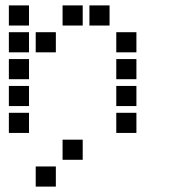

<svg xmlns="http://www.w3.org/2000/svg" viewBox="-20 -508 640 715"><path d="M14 -488Q13 -488 13 -488Q13 -488 13 -487V-414Q13 -413 13 -413Q13 -413 14 -413H87Q88 -413 88 -413Q88 -413 88 -414V-487Q88 -488 88 -488Q88 -488 87 -488ZM214 -488Q213 -488 213 -488Q213 -488 213 -487V-414Q213 -413 213 -413Q213 -413 214 -413H287Q288 -413 288 -413Q288 -413 288 -414V-487Q288 -488 288 -488Q288 -488 287 -488ZM314 -488Q313 -488 313 -488Q313 -488 313 -487V-414Q313 -413 313 -413Q313 -413 314 -413H387Q388 -413 388 -413Q388 -413 388 -414V-487Q388 -488 388 -488Q388 -488 387 -488ZM14 -388Q13 -388 13 -388Q13 -388 13 -387V-314Q13 -313 13 -313Q13 -313 14 -313H87Q88 -313 88 -313Q88 -313 88 -314V-387Q88 -388 88 -388Q88 -388 87 -388ZM114 -388Q113 -388 113 -388Q113 -388 113 -387V-314Q113 -313 113 -313Q113 -313 114 -313H187Q188 -313 188 -313Q188 -313 188 -314V-387Q188 -388 188 -388Q188 -388 187 -388ZM414 -388Q413 -388 413 -388Q413 -388 413 -387V-314Q413 -313 413 -313Q413 -313 414 -313H487Q488 -313 488 -313Q488 -313 488 -314V-387Q488 -388 488 -388Q488 -388 487 -388ZM14 -288Q13 -288 13 -288Q13 -288 13 -287V-214Q13 -213 13 -213Q13 -213 14 -213H87Q88 -213 88 -213Q88 -213 88 -214V-287Q88 -288 88 -288Q88 -288 87 -288ZM414 -288Q413 -288 413 -288Q413 -288 413 -287V-214Q413 -213 413 -213Q413 -213 414 -213H487Q488 -213 488 -213Q488 -213 488 -214V-287Q488 -288 488 -288Q488 -288 487 -288ZM14 -188Q13 -188 13 -188Q13 -188 13 -187V-114Q13 -113 13 -113Q13 -113 14 -113H87Q88 -113 88 -113Q88 -113 88 -114V-187Q88 -188 88 -188Q88 -188 87 -188ZM414 -188Q413 -188 413 -188Q413 -188 413 -187V-114Q413 -113 413 -113Q413 -113 414 -113H487Q488 -113 488 -113Q488 -113 488 -114V-187Q488 -188 488 -188Q488 -188 487 -188ZM14 -88Q13 -88 13 -88Q13 -88 13 -87V-14Q13 -13 13 -13Q13 -13 14 -13H87Q88 -13 88 -13Q88 -13 88 -14V-87Q88 -88 88 -88Q88 -88 87 -88ZM414 -88Q413 -88 413 -88Q413 -88 413 -87V-14Q413 -13 413 -13Q413 -13 414 -13H487Q488 -13 488 -13Q488 -13 488 -14V-87Q488 -88 488 -88Q488 -88 487 -88ZM214 12Q213 12 213 12Q213 12 213 13V86Q213 87 213 87Q213 87 214 87H287Q288 87 288 87Q288 87 288 86V13Q288 12 288 12Q288 12 287 12ZM114 112Q113 112 113 112Q113 112 113 113V186Q113 187 113 187Q113 187 114 187H187Q188 187 188 187Q188 187 188 186V113Q188 112 188 112Q188 112 187 112Z"/></svg>

Font: Doto
Style: Bold
Weight: 700
Monospace: yes
Version: Version 1.000